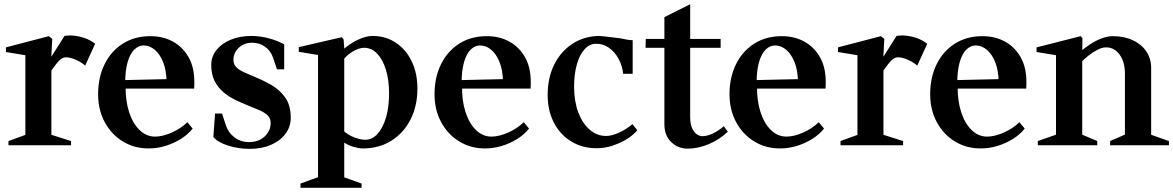

<svg xmlns="http://www.w3.org/2000/svg" viewBox="-20 -687 5548 908"><path d="M20 0V-20L111 -53L100 -38V-437L111 -424L8 -441V-463L211 -516L227 -503L222 -406L216 -408L285 -517Q307 -521 332.5 -518Q358 -515 383 -506Q408 -497 430 -480L383 -377Q361 -395 336 -405.5Q311 -416 291 -416Q276 -416 261.5 -402Q247 -388 227 -359Q224 -354 219 -348Q214 -342 210 -336L223 -367V-38L212 -53L316 -20V0Z M683 15Q615 15 561 -18Q507 -51 475.5 -109Q444 -167 444 -241Q444 -322 475 -384Q506 -446 561.5 -481Q617 -516 691 -516Q751 -516 797.5 -490.5Q844 -465 871.5 -417Q899 -369 899 -300Q899 -293 899 -284.5Q899 -276 898 -268H558L574 -281Q573 -211 590.5 -157Q608 -103 640 -72Q672 -41 713 -41Q749 -41 792 -60Q835 -79 866 -109L891 -79Q870 -52 836 -30.5Q802 -9 762.5 3Q723 15 683 15ZM572 -293 557 -308 779 -313 768 -297Q767 -356 751 -394.5Q735 -433 711 -452.5Q687 -472 659 -472Q635 -472 615 -452.5Q595 -433 583.5 -393Q572 -353 572 -293Z M1161 17Q1107 17 1058.5 1.5Q1010 -14 989 -39L997 -150H1030L1048 -95Q1060 -59 1089.5 -37Q1119 -15 1157 -15Q1203 -15 1231.5 -41.5Q1260 -68 1260 -106Q1260 -128 1245 -142Q1230 -156 1205.5 -166.5Q1181 -177 1153 -188Q1123 -200 1092 -215Q1061 -230 1035.5 -252Q1010 -274 994.5 -305Q979 -336 979 -380Q979 -420 1004 -451Q1029 -482 1072 -499.5Q1115 -517 1169 -517Q1210 -517 1252.5 -505.5Q1295 -494 1324 -477V-359H1290L1271 -415Q1260 -447 1233.5 -466Q1207 -485 1173 -485Q1135 -485 1109.5 -461.5Q1084 -438 1084 -404Q1084 -382 1098.5 -368Q1113 -354 1137 -344Q1161 -334 1188 -322Q1227 -306 1265 -284Q1303 -262 1329 -225.5Q1355 -189 1355 -130Q1355 -87 1329.5 -53.5Q1304 -20 1260.5 -1.5Q1217 17 1161 17Z M1696 15Q1678 15 1651.5 7.5Q1625 0 1600 -18L1608 -24V163L1598 148L1690 181V201H1401V181L1495 147L1484 163V-439L1496 -425L1393 -442V-464L1596 -511L1605 -501L1609 -445L1601 -451Q1633 -480 1671.5 -498.5Q1710 -517 1742 -517Q1804 -517 1852 -485Q1900 -453 1927 -397Q1954 -341 1954 -268Q1954 -185 1921 -121Q1888 -57 1830 -21Q1772 15 1696 15ZM1608 -53 1601 -71Q1628 -47 1657.5 -36.5Q1687 -26 1707 -26Q1740 -26 1765.5 -54Q1791 -82 1805.5 -131.5Q1820 -181 1820 -245Q1820 -309 1805 -357.5Q1790 -406 1763.5 -433.5Q1737 -461 1702 -461Q1679 -461 1651 -445Q1623 -429 1603 -404L1608 -422Z M2274 15Q2206 15 2152 -18Q2098 -51 2066.5 -109Q2035 -167 2035 -241Q2035 -322 2066 -384Q2097 -446 2152.5 -481Q2208 -516 2282 -516Q2342 -516 2388.5 -490.5Q2435 -465 2462.5 -417Q2490 -369 2490 -300Q2490 -293 2490 -284.5Q2490 -276 2489 -268H2149L2165 -281Q2164 -211 2181.5 -157Q2199 -103 2231 -72Q2263 -41 2304 -41Q2340 -41 2383 -60Q2426 -79 2457 -109L2482 -79Q2461 -52 2427 -30.5Q2393 -9 2353.5 3Q2314 15 2274 15ZM2163 -293 2148 -308 2370 -313 2359 -297Q2358 -356 2342 -394.5Q2326 -433 2302 -452.5Q2278 -472 2250 -472Q2226 -472 2206 -452.5Q2186 -433 2174.5 -393Q2163 -353 2163 -293Z M2801 14Q2734 14 2681.5 -18Q2629 -50 2599.5 -107Q2570 -164 2570 -238Q2570 -318 2600 -379.5Q2630 -441 2683.5 -477.5Q2737 -514 2808 -517Q2822 -517 2850 -513.5Q2878 -510 2912 -506Q2930 -502 2945.5 -499.5Q2961 -497 2972 -497V-338H2927Q2923 -377 2905 -409.5Q2887 -442 2859 -461.5Q2831 -481 2797 -480Q2767 -479 2744 -453.5Q2721 -428 2708 -382Q2695 -336 2695 -277Q2695 -209 2714.5 -156.5Q2734 -104 2768.5 -74Q2803 -44 2846 -44Q2873 -44 2908 -60Q2943 -76 2971 -100L2994 -71Q2962 -34 2908 -10Q2854 14 2801 14Z M3233 16Q3186 16 3154 -15.5Q3122 -47 3122 -99V-472L3134 -461H3033L3034 -503H3134L3122 -492V-606L3244 -667V-492L3233 -503H3388V-461H3233L3244 -472V-134Q3244 -100 3253.5 -80Q3263 -60 3276 -51.5Q3289 -43 3300 -43Q3325 -43 3351 -55.5Q3377 -68 3403 -90L3422 -64Q3383 -27 3332 -5.5Q3281 16 3233 16Z M3669 15Q3601 15 3547 -18Q3493 -51 3461.5 -109Q3430 -167 3430 -241Q3430 -322 3461 -384Q3492 -446 3547.5 -481Q3603 -516 3677 -516Q3737 -516 3783.5 -490.5Q3830 -465 3857.5 -417Q3885 -369 3885 -300Q3885 -293 3885 -284.5Q3885 -276 3884 -268H3544L3560 -281Q3559 -211 3576.5 -157Q3594 -103 3626 -72Q3658 -41 3699 -41Q3735 -41 3778 -60Q3821 -79 3852 -109L3877 -79Q3856 -52 3822 -30.5Q3788 -9 3748.5 3Q3709 15 3669 15ZM3558 -293 3543 -308 3765 -313 3754 -297Q3753 -356 3737 -394.5Q3721 -433 3697 -452.5Q3673 -472 3645 -472Q3621 -472 3601 -452.5Q3581 -433 3569.5 -393Q3558 -353 3558 -293Z M3955 0V-20L4046 -53L4035 -38V-437L4046 -424L3943 -441V-463L4146 -516L4162 -503L4157 -406L4151 -408L4220 -517Q4242 -521 4267.5 -518Q4293 -515 4318 -506Q4343 -497 4365 -480L4318 -377Q4296 -395 4271 -405.5Q4246 -416 4226 -416Q4211 -416 4196.5 -402Q4182 -388 4162 -359Q4159 -354 4154 -348Q4149 -342 4145 -336L4158 -367V-38L4147 -53L4251 -20V0Z M4618 15Q4550 15 4496 -18Q4442 -51 4410.5 -109Q4379 -167 4379 -241Q4379 -322 4410 -384Q4441 -446 4496.5 -481Q4552 -516 4626 -516Q4686 -516 4732.5 -490.5Q4779 -465 4806.5 -417Q4834 -369 4834 -300Q4834 -293 4834 -284.5Q4834 -276 4833 -268H4493L4509 -281Q4508 -211 4525.5 -157Q4543 -103 4575 -72Q4607 -41 4648 -41Q4684 -41 4727 -60Q4770 -79 4801 -109L4826 -79Q4805 -52 4771 -30.5Q4737 -9 4697.5 3Q4658 15 4618 15ZM4507 -293 4492 -308 4714 -313 4703 -297Q4702 -356 4686 -394.5Q4670 -433 4646 -452.5Q4622 -472 4594 -472Q4570 -472 4550 -452.5Q4530 -433 4518.5 -393Q4507 -353 4507 -293Z M4888 0V-20L4988 -55L4974 -36V-440L4992 -423L4882 -441V-463L5091 -516L5099 -506L5098 -435L5087 -441Q5109 -460 5135.5 -477.5Q5162 -495 5190 -505.5Q5218 -516 5242 -516Q5296 -516 5337 -497Q5378 -478 5401 -444Q5424 -410 5424 -366V-35L5412 -54L5508 -20V0H5230V-20L5315 -57L5300 -34V-338Q5300 -394 5275 -428.5Q5250 -463 5211 -463Q5193 -463 5171 -452Q5149 -441 5127.5 -424Q5106 -407 5088 -388L5098 -415V-34L5084 -56L5169 -20V0Z"/></svg>

Font: Wittgenstein SemiBold
Style: Regular
Weight: 600
Designer: Jörg Drees
Foundry: Jörg Drees
Version: Version 1.500